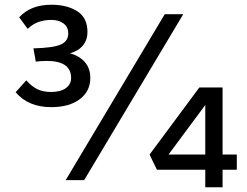

<svg xmlns="http://www.w3.org/2000/svg" viewBox="-20 -760 1042 810"><path d="M361 -431Q361 -375 316.5 -341.5Q272 -308 196 -308Q99 -308 46 -371L91 -421Q113 -396 137 -384Q161 -372 196 -372Q235 -372 257.5 -388Q280 -404 280 -431Q280 -503 177 -503Q156 -503 131 -500L121 -556Q204 -558 236 -572Q268 -586 268 -619Q268 -646 248 -661Q228 -676 197 -676Q134 -676 97 -638L61 -687Q109 -740 197 -740Q263 -740 306 -712.5Q349 -685 349 -625Q349 -592 330 -568.5Q311 -545 275 -535Q314 -525 337.5 -498.5Q361 -472 361 -431ZM675 -700H753L335 0H257ZM846 -44H642L611 -108L821 -391H919V-108H979V-44H919V30H846ZM846 -108V-317L691 -108Z"/></svg>

Font: KoHo SemiBold
Style: Regular
Weight: 600
Designer: Cadson Demak & Katatrad Team
Foundry: Cadson Demak Co.,Ltd.
Version: Version 1.000; ttfautohint (v1.6)